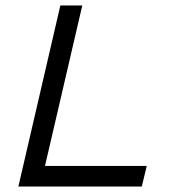

<svg xmlns="http://www.w3.org/2000/svg" viewBox="-20 -680 626 700"><path d="M144 -75H515L497 0H47L200 -660H280Z"/></svg>

Font: Work Sans
Style: Italic
Weight: 400
Italic angle: -13°
Designer: Wei Huang
Foundry: Wei Huang
Version: Version 2.012